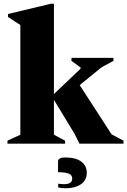

<svg xmlns="http://www.w3.org/2000/svg" viewBox="-20 -770 682 1029"><path d="M20 0V-16L89 -48V-636L23 -679V-695L253 -750H269V-266L412 -402V-408L363 -444V-460H588V-444L524 -409L407 -314L578 -50L642 -16V0H406L380 -52L269 -235V-48L329 -16V0ZM333 239Q323 239 311.5 238Q300 237 292 235V214Q300 216 309 216.5Q318 217 323 217Q367 217 367 187Q367 168 348.5 160.5Q330 153 291 153V95Q291 86 299.5 80Q308 74 331 74Q386 74 415.5 96Q445 118 445 156Q445 196 413.5 217.5Q382 239 333 239Z"/></svg>

Font: Spectral ExtraBold
Style: Regular
Weight: 800
Designer: Jean-Baptiste Levee
Foundry: Production Type
Version: Version 2.001